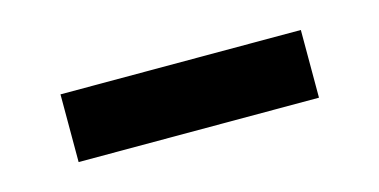

<svg xmlns="http://www.w3.org/2000/svg" viewBox="-29 -418 492 249"><g transform="rotate(-15 217.0 -293.5)"><path d="M378.4 -338.9V-248H55.7V-338.9Z"/></g></svg>

Font: Inter Display Medium
Style: Regular
Weight: 500
Designer: Rasmus Andersson
Foundry: rsms
Version: Version 4.001;git-9221beed3